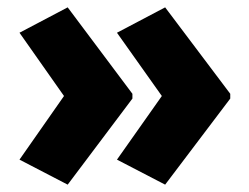

<svg xmlns="http://www.w3.org/2000/svg" viewBox="-20 -608 677 522"><path d="M606 -340 429 -106 298 -174 420 -347 298 -519 429 -588 606 -353ZM340 -340 164 -106 33 -174 154 -347 33 -519 164 -588 340 -353Z"/></svg>

Font: Noto Sans Malayalam UI SemiCondensed Black
Style: Regular
Weight: 900
Width: 4
Designer: Jelle Bosma - Monotype Design Team
Foundry: Monotype Imaging Inc.
Version: Version 2.104; ttfautohint (v1.8.4.7-5d5b)